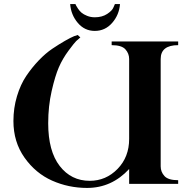

<svg xmlns="http://www.w3.org/2000/svg" viewBox="-20 -904 935 944"><path d="M529 -682V-700H856V-682Q770 -682 770 -614V-86Q770 -59 788.5 -38.5Q807 -18 856 -18V0H615V-73Q529 20 408 20Q317 20 236 -16Q155 -52 100.5 -129Q46 -206 46 -309Q46 -373 63.5 -431Q81 -489 109 -530.5Q137 -572 170.5 -607Q204 -642 237.5 -664.5Q271 -687 299 -703Q327 -719 344 -726L362 -732L375 -720Q363 -710 354.5 -702Q346 -694 317 -655Q288 -616 269.5 -573.5Q251 -531 234 -456.5Q217 -382 217 -298Q217 -161 273.5 -88Q330 -15 421 -15Q501 -15 558 -73.5Q615 -132 615 -221V-614Q615 -641 596.5 -661.5Q578 -682 529 -682ZM545 -884H570Q566 -831 531.5 -791.5Q497 -752 446 -752Q396 -752 362.5 -791.5Q329 -831 325 -884H351Q352 -881 354 -877Q356 -873 363.5 -861.5Q371 -850 381 -841.5Q391 -833 408.5 -826Q426 -819 446 -819Q482 -819 507 -835.5Q532 -852 538 -868Z"/></svg>

Font: Uncial Antiqua
Style: Regular
Weight: 400
Designer: Astigmatic (AOETI)
Foundry: Astigmatic (AOETI)
Version: Version 1.000